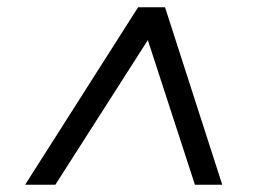

<svg xmlns="http://www.w3.org/2000/svg" viewBox="-20 -648 711 527"><path d="M49 -141 359 -628H433L590 -141H515L376 -568H405L132 -141Z"/></svg>

Font: Nunito Sans 10pt SemiExpanded Medium
Style: Italic
Weight: 500
Width: 6
Italic angle: -9°
Designer: Vernon Adams
Foundry: Vernon Adams
Version: Version 3.101;gftools[0.9.27]